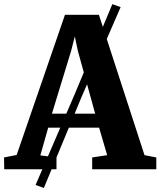

<svg xmlns="http://www.w3.org/2000/svg" viewBox="-42 -818 776 928"><path d="M130 76 320 -365 501 -798 541 -783.5 352.5 -350 170 90.5ZM38.5 -69 272 -746.5H436L656.5 -68L713.5 -57V0H403.5V-57L476 -68L437 -201H191L153 -67L231 -57V0H-21.5L-22.5 -57ZM418 -268.5 334.5 -571.5 319.5 -642 301.5 -571 209 -268.5Z"/></svg>

Font: Merriweather 36pt ExtraBold
Style: Regular
Weight: 800
Designer: Eben Sorkin
Foundry: Eben Sorkin
Version: Version 2.100